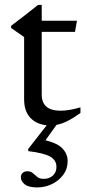

<svg xmlns="http://www.w3.org/2000/svg" viewBox="-20 -512 362 796"><path d="M153 -120Q153 -53 231 -53Q266.5 -53 313.5 -67V-43.5Q281 -20.5 257.8 -9.2Q234.5 2 214.5 5.5L168.5 69.5Q220.5 82.5 240.5 105Q260.5 127.5 260.5 155.5Q260.5 188 242.2 212.8Q224 237.5 195.2 251.2Q166.5 265 134.5 265Q98 265 82.2 252Q66.5 239 66.5 223Q66.5 211.5 74 204.8Q81.5 198 93 198Q107.5 198 116.2 205.8Q125 213.5 134.5 221.5Q144 229.5 161 229.5Q184.5 229.5 199.2 216Q214 202.5 214 180Q214 152 188 137.2Q162 122.5 97 114.5V105.5L173.5 7.5Q130.5 3 105.2 -24.2Q80 -51.5 80 -100.5V-358.5L26 -396V-405Q53.5 -425.5 80.5 -446.5Q107.5 -467.5 137.5 -491.5H153V-426H299L291 -380H153Z"/></svg>

Font: Newsreader Text
Style: Regular
Weight: 400
Designer: Hugues Gentile
Foundry: Production Type
Version: Version 1.002